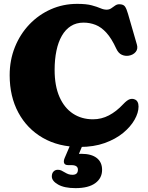

<svg xmlns="http://www.w3.org/2000/svg" viewBox="-20 -740 766 993"><path d="M696.5 -189Q696.5 -157 676 -120.8Q655.5 -84.5 616.8 -52.5Q578 -20.5 521.5 -0.2Q465 20 393 20Q283 20 201.5 -27Q120 -74 75 -157.5Q30 -241 30 -351Q30 -429 57 -496.2Q84 -563.5 132 -613.8Q180 -664 243.2 -692Q306.5 -720 379 -720Q426.5 -720 454.2 -712.5Q482 -705 499.2 -697.5Q516.5 -690 531.5 -690Q545 -690 555.2 -697Q565.5 -704 575.2 -711Q585 -718 596.5 -718Q618 -718 626.2 -706.5Q634.5 -695 642 -668.5L688 -509.5Q694.5 -487 681.8 -471.5Q669 -456 646 -452Q627 -449 609.8 -456.8Q592.5 -464.5 581.5 -488Q557 -541.5 530.2 -570.8Q503.5 -600 474 -611.5Q444.5 -623 412 -623Q374.5 -623 346.5 -605.2Q318.5 -587.5 299.8 -554.8Q281 -522 271.8 -477.2Q262.5 -432.5 262.5 -378.5Q262.5 -296 287.5 -239Q312.5 -182 357.2 -152.5Q402 -123 461 -123Q504.5 -123 543.2 -143.2Q582 -163.5 617.5 -201.5Q637 -222 650.2 -226.5Q663.5 -231 675 -226.5Q686 -223 691.2 -213.2Q696.5 -203.5 696.5 -189ZM351.5 -9.5H415.5L380 75.5L333 65Q346 60 362 57.8Q378 55.5 401 55.5Q452.5 55.5 480.2 77Q508 98.5 508 138.5Q508 181.5 472.8 207.2Q437.5 233 370.5 233Q313 233 280.5 214.5Q248 196 248 172.5Q248 156.5 256.8 147.2Q265.5 138 279 138Q289 138 297.2 141.8Q305.5 145.5 314 151Q325.5 158 334.5 161Q343.5 164 355 164Q383 164 383 137.5Q383 126 374.8 120Q366.5 114 349 114H333Q316 114 311.8 103.8Q307.5 93.5 314.5 77Z"/></svg>

Font: Fraunces SuperSoft Wonky
Style: Regular
Weight: 900
Version: Version 1.000;[b76b70a41]